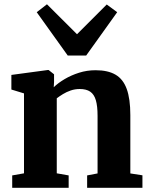

<svg xmlns="http://www.w3.org/2000/svg" viewBox="-20 -900 716 920"><path d="M95 -69.5V-452.5L34.5 -471V-541L209 -564.5H213L239 -544V-507L237.5 -482Q258.5 -502.5 289.8 -521Q321 -539.5 358.8 -551.5Q396.5 -563.5 438 -563.5Q497 -563.5 533.5 -542.2Q570 -521 587.2 -473.8Q604.5 -426.5 604.5 -348.5V-69L662.5 -60V0H397.5V-59.5L447.5 -69V-345Q447.5 -392 439.2 -420Q431 -448 412.2 -460.8Q393.5 -473.5 362 -473.5Q339.5 -473.5 319 -466.5Q298.5 -459.5 281.5 -449Q264.5 -438.5 252 -429V-69.5L309 -59.5V0H38.5V-59.5ZM304.5 -634 156 -841.5 205 -879.5 349 -736 491.5 -878.5 541.5 -841.5 393 -634Z"/></svg>

Font: Merriweather 28pt ExtraBold
Style: Regular
Weight: 800
Version: Version 2.100